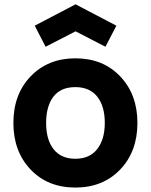

<svg xmlns="http://www.w3.org/2000/svg" viewBox="-20 -846 693 882"><path d="M189.5 -631.3 327.1 -702.1 464.4 -631.3 514.6 -728 327.1 -826.2 139.6 -728ZM326.2 15.6Q199.2 15.6 120.4 -67.4Q41.5 -150.4 41.5 -281.2Q41.5 -413.1 121.1 -495.6Q200.7 -578.1 326.2 -578.1Q453.1 -578.1 532.2 -495.1Q611.3 -412.1 611.3 -281.2Q611.3 -149.9 532 -67.1Q452.6 15.6 326.2 15.6ZM461.4 -281.2Q461.4 -357.9 426.8 -401.9Q392.1 -445.8 326.2 -445.8Q258.8 -445.8 225.3 -401.9Q191.9 -357.9 191.9 -281.2Q191.9 -204.1 226.3 -160.4Q260.7 -116.7 326.2 -116.7Q392.1 -116.7 426.8 -161.4Q461.4 -206.1 461.4 -281.2Z"/></svg>

Font: Manrope3 ExtraBold
Style: Bold
Weight: 800
Width: 4
Designer: Mikhail Sharanda
Foundry: Mikhail Sharanda
Version: Version 3.000;PS 003.000;hotconv 1.0.88;makeotf.lib2.5.64775